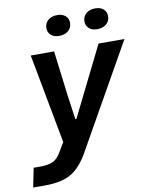

<svg xmlns="http://www.w3.org/2000/svg" viewBox="-136 -791 811 1029"><g transform="rotate(-10 270.0 -277.0)"><path d="M-19 63H18Q61 63 86.5 51Q112 39 131 5L161 -45L70 -532H197L228 -284L246 -155H252L439 -532H580L260 34Q219 106 167.5 136.5Q116 167 24 167H-40ZM385 -662Q385 -688 404 -704.5Q423 -721 454 -721Q482 -721 498.5 -706.5Q515 -692 515 -668Q515 -642 496 -625.5Q477 -609 446 -609Q418 -609 401.5 -623.5Q385 -638 385 -662ZM178 -662Q178 -688 197 -704.5Q216 -721 247 -721Q275 -721 291.5 -706.5Q308 -692 308 -668Q308 -642 289 -625.5Q270 -609 239 -609Q211 -609 194.5 -623.5Q178 -638 178 -662Z"/></g></svg>

Font: Mona Sans SemiBold
Style: Italic
Weight: 600
Italic angle: -11.7°
Designer: Deni Anggara
Foundry: GitHub
Version: Version 2.000